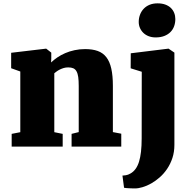

<svg xmlns="http://www.w3.org/2000/svg" viewBox="-20 -853 1097 1117"><path d="M804.7 -435.5 740.2 -455.6 740.7 -543 958.5 -569.8H960.9L994.6 -546.9V-10.7Q994.6 30.8 983.2 65.7Q971.7 100.6 952.6 128.9Q933.6 157.2 909.4 178.5Q885.3 199.7 859.9 214.1Q834.5 228.5 809.8 235.8Q785.2 243.2 765.6 243.2Q758.8 243.2 749.3 242.9Q739.7 242.7 730.5 242.2Q721.2 241.7 713.1 241Q705.1 240.2 701.7 239.3L692.4 168.5Q698.7 168.5 711.9 166.5Q725.1 164.6 739.3 156.2Q773.4 137.2 788.8 87.9Q804.2 38.6 804.2 -47.9ZM885.3 -635.3Q863.8 -635.3 845.7 -642.1Q827.6 -648.9 814.7 -661.1Q801.8 -673.3 794.4 -689.9Q787.1 -706.5 787.1 -725.6Q787.1 -748 794.7 -767.8Q802.2 -787.6 816.2 -802.2Q830.1 -816.9 850.3 -825.2Q870.6 -833.5 896.5 -833.5H897Q922.4 -833.5 941.7 -826.4Q960.9 -819.3 973.9 -806.9Q986.8 -794.4 993.4 -777.8Q1000 -761.2 1000 -742.2Q1000 -719.7 992.9 -700.2Q985.8 -680.7 971.4 -666.3Q957 -651.9 935.5 -643.6Q914.1 -635.3 885.7 -635.3H885.3ZM47.9 -74.2 98.1 -84V-437L44.9 -456.1V-545.9L246.6 -569.8H249L278.3 -546.9V-513.2L277.3 -489.7Q293 -504.9 313.7 -519Q334.5 -533.2 359.4 -543.9Q384.3 -554.7 413.6 -561Q442.9 -567.4 475.1 -567.4Q518.1 -567.4 548.6 -556.4Q579.1 -545.4 598.6 -520.3Q618.2 -495.1 627.4 -454.1Q636.7 -413.1 636.7 -353.5V-84.5L685.5 -75.2V0H396.5V-74.2L438 -84.5V-353Q438 -384.3 435.1 -405Q432.1 -425.8 425 -438.2Q418 -450.7 406.2 -455.8Q394.5 -460.9 377 -460.9Q362.8 -460.9 350.6 -457.3Q338.4 -453.6 328.1 -448.5Q317.9 -443.4 309.8 -437.5Q301.8 -431.6 295.9 -426.8V-84L344.7 -74.2V0H47.9Z"/></svg>

Font: Merriweather UltraBold
Style: Regular
Weight: 900
Designer: Eben Sorkin ( sorkintype@gmail.com )
Foundry: Eben Sorkin
Version: Version 1.570; ttfautohint (v1.3) -l 8 -r 32 -G 0 -x 0 -H 60